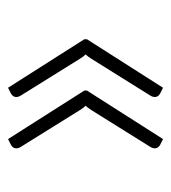

<svg xmlns="http://www.w3.org/2000/svg" viewBox="6 -498 425 477"><g transform="rotate(90 218.5 -259.5)"><path d="M77.5 -256.5V-263L198 -452L213 -444.5Q221 -439.5 221 -432Q221 -426 217.5 -420.5L126 -274Q119.5 -264 115 -259.5Q120 -255.5 126 -245.5L217.5 -98.5Q221 -93 221 -87Q221 -79.5 213 -74.5L198 -67ZM205 -256.5V-263L325.5 -452L340.5 -444.5Q348.5 -439.5 348.5 -432Q348.5 -426 345 -420.5L253.5 -274Q247 -264 242.5 -259.5Q247.5 -255.5 253.5 -245.5L345 -98.5Q348.5 -93 348.5 -87Q348.5 -79.5 340.5 -74.5L325.5 -67Z"/></g></svg>

Font: o
Style: Regular
Weight: 300
Designer: Lukasz Dziedzic
Foundry: Lukasz Dziedzic
Version: Version 1.104; Western+Polish opensource; ttfautohint (v1.8.